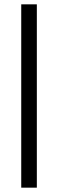

<svg xmlns="http://www.w3.org/2000/svg" viewBox="-20 -758 268 886"><path d="M78 108V-738H150V108Z"/></svg>

Font: Special Gothic
Style: Regular
Weight: 400
Designer: Alistair McCready
Foundry: Monolith
Version: Version 1.010; ttfautohint (v1.8.4.7-5d5b)